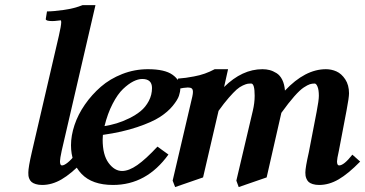

<svg xmlns="http://www.w3.org/2000/svg" viewBox="-20 -718 1442 758"><path d="M105.5 -116.7 212.4 -576.7Q221.7 -617.2 221.7 -630.4Q221.7 -637.7 219.2 -637.7Q214.8 -637.7 205.6 -636.2Q195.3 -634.8 186.5 -634.8Q160.6 -634.8 160.6 -642.6Q160.6 -644.5 165.5 -672.9Q189.5 -672.9 231.4 -678.7Q273.4 -684.6 306.2 -697.8H356.9L223.6 -123Q216.8 -91.3 216.8 -81.1Q216.8 -64.9 224.6 -64.9Q233.4 -64.9 247.3 -76.2Q261.2 -87.4 277.3 -107.4L307.6 -80.1Q260.7 -31.7 222.9 -9.8Q185.1 12.2 146.5 12.2Q131.8 12.2 121.1 8.8Q110.4 5.4 104.7 0.5Q99.1 -4.4 95.9 -11.7Q92.8 -19 92.3 -24.4Q91.8 -29.8 91.8 -36.6Q91.8 -57.6 105.5 -116.7Z M580.1 -370.6Q580.1 -406.2 541.5 -406.2Q525.4 -406.2 506.1 -396.5Q486.8 -386.7 465.6 -366.5Q444.3 -346.2 424.6 -308.1Q404.8 -270 392.6 -220.2Q417 -224.1 440.7 -231.2Q464.4 -238.3 490.2 -251Q516.1 -263.7 535.4 -279.5Q554.7 -295.4 567.4 -319.3Q580.1 -343.3 580.1 -370.6ZM691.9 -369.6Q691.9 -356 686.5 -339.8Q681.2 -323.7 661.9 -300Q642.6 -276.4 611.3 -256.1Q580.1 -235.8 521.5 -216.1Q462.9 -196.3 386.2 -185.5Q385.3 -178.2 385.3 -166.5Q385.3 -106.4 408.7 -74.7Q432.1 -43 461.9 -43Q488.8 -43 522.2 -66.4Q555.7 -89.8 601.6 -139.2L645 -107.9Q558.6 12.2 426.3 12.2Q343.8 12.2 302 -31.5Q260.3 -75.2 260.3 -144.5Q260.3 -182.6 274.2 -224.4Q288.1 -266.1 315.2 -305.2Q342.3 -344.2 378.2 -375.5Q414.1 -406.7 462.6 -425.8Q511.2 -444.8 564 -444.8Q630.4 -444.8 661.1 -422.9Q691.9 -400.9 691.9 -369.6Z M1199.2 -116.7 1230 -276.4Q1238.8 -321.8 1238.8 -339.8Q1238.8 -363.3 1233.6 -375.7Q1228.5 -388.2 1222.2 -388.2Q1211.9 -388.2 1203.4 -385.5Q1194.8 -382.8 1179.4 -372.8Q1164.1 -362.8 1141.8 -337.6Q1119.6 -312.5 1090.8 -272.5L1032.7 -17.6L922.4 20.5L913.1 -4.9L978 -280.3Q985.4 -311.5 985.4 -339.8Q985.4 -388.2 971.7 -388.2Q962.9 -388.2 957 -387.2Q951.2 -386.2 938.7 -380.6Q926.3 -375 914.1 -364.3Q901.9 -353.5 883.1 -332Q864.3 -310.5 842.8 -280.3L781.7 -17.6L671.4 20.5L661.6 -4.9L739.3 -336.9Q741.7 -348.1 741.7 -355Q741.7 -364.7 737.1 -368.7Q732.4 -372.6 721.7 -372.6Q709 -372.6 678.2 -366.2L682.6 -407.7Q704.1 -409.7 713.9 -410.9Q723.6 -412.1 746.1 -416.3Q768.6 -420.4 788.6 -427.5Q808.6 -434.6 827.6 -444.8H880.4L864.7 -374.5Q936 -444.8 1016.1 -444.8Q1031.2 -444.8 1044.4 -441.4Q1057.6 -438 1071.5 -429.4Q1085.4 -420.9 1094.2 -403.3Q1103 -385.7 1105 -360.4Q1184.6 -444.8 1266.6 -444.8Q1288.6 -444.8 1308.3 -436Q1328.1 -427.2 1343 -404.8Q1357.9 -382.3 1357.9 -349.6Q1357.9 -333 1348.1 -281.7L1317.9 -123Q1310.5 -90.3 1310.5 -81.1Q1310.5 -64.9 1318.8 -64.9Q1337.9 -64.9 1371.1 -107.4L1401.9 -80.1Q1354.5 -31.7 1316.7 -9.8Q1278.8 12.2 1240.2 12.2Q1225.6 12.2 1214.8 8.8Q1204.1 5.4 1198.7 0.5Q1193.4 -4.4 1190.2 -11.7Q1187 -19 1186.3 -24.4Q1185.5 -29.8 1185.5 -36.6Q1185.5 -56.6 1199.2 -116.7Z"/></svg>

Font: LL
Style: Bold Italic
Weight: 700
Italic angle: -11.5°
Designer: Philipp H. Poll
Foundry: Philipp H. Poll
Version: Version 2.7.x